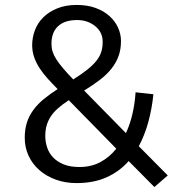

<svg xmlns="http://www.w3.org/2000/svg" viewBox="-20 -730 737 776"><path d="M600 -349Q594 -290 579.5 -237Q565 -184 541 -139L658 -21L604 26L500 -79Q463 -37 411 -13.5Q359 10 289 10Q244 10 205.5 -4Q167 -18 139 -42.5Q111 -67 95.5 -100.5Q80 -134 80 -173Q80 -208 89 -235.5Q98 -263 115.5 -286.5Q133 -310 157.5 -330Q182 -350 213 -370Q191 -392 172.5 -412.5Q154 -433 140 -454.5Q126 -476 118 -499Q110 -522 110 -548Q110 -578 121 -607.5Q132 -637 154.5 -659.5Q177 -682 211 -696Q245 -710 290 -710Q333 -710 366 -698Q399 -686 422 -665.5Q445 -645 457 -618.5Q469 -592 469 -564Q469 -530 459 -503Q449 -476 430.5 -452.5Q412 -429 384 -407.5Q356 -386 320 -364L489 -192Q506 -229 515.5 -270.5Q525 -312 528 -357ZM301 -55Q349 -55 386 -75Q423 -95 450 -129L258 -325Q232 -308 214 -292Q196 -276 185 -259Q174 -242 168.5 -223Q163 -204 163 -180Q163 -158 170 -135.5Q177 -113 193.5 -95Q210 -77 236.5 -66Q263 -55 301 -55ZM188 -553Q188 -536 192.5 -521.5Q197 -507 207.5 -490.5Q218 -474 234.5 -454.5Q251 -435 276 -409Q311 -431 334 -449.5Q357 -468 370.5 -485.5Q384 -503 389.5 -521Q395 -539 395 -561Q395 -600 364.5 -624.5Q334 -649 292 -649Q241 -649 214.5 -624Q188 -599 188 -553Z"/></svg>

Font: Carrois Gothic SC
Style: Regular
Weight: 400
Designer: Ralph du Carrois
Foundry: Ralph du Carrois
Version: Version 1.002